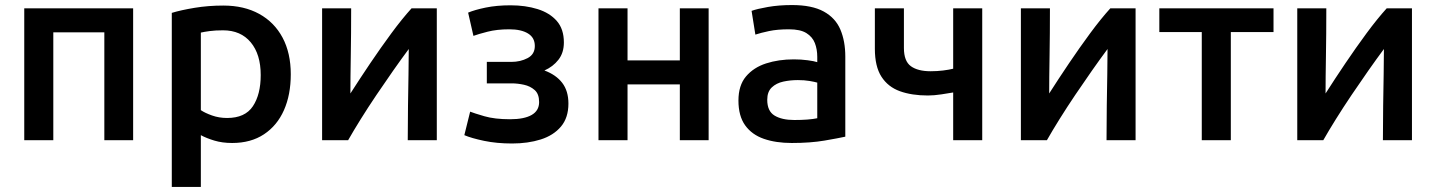

<svg xmlns="http://www.w3.org/2000/svg" viewBox="-20 -555 5685 760"><path d="M76 0V-522H507V0H393V-427H191V0Z M660 185V-504Q696 -515 750 -524Q804 -533 864 -533Q946 -533 1006 -500Q1066 -467 1098.5 -406Q1131 -345 1131 -261Q1131 -180 1104 -119Q1077 -58 1025 -23.5Q973 11 899 11Q860 11 828.5 1.5Q797 -8 775 -20V185ZM879 -88Q950 -88 981 -134.5Q1012 -181 1012 -258Q1012 -340 972.5 -387.5Q933 -435 863 -435Q832 -435 810 -432Q788 -429 775 -426V-119Q791 -108 819 -98Q847 -88 879 -88Z M1255 0V-522H1370Q1370 -420 1368.5 -332.5Q1367 -245 1367 -185Q1404 -243 1445.5 -304.5Q1487 -366 1529 -423Q1571 -480 1609 -522H1709V0H1594Q1594 -69 1595 -136.5Q1596 -204 1597 -262Q1598 -320 1598 -361Q1569 -322 1536 -275Q1503 -228 1470 -179Q1437 -130 1408 -83.5Q1379 -37 1358 0Z M2007 13Q1946 13 1896 2.5Q1846 -8 1818 -20L1841 -113Q1856 -107 1897 -95Q1938 -83 1999 -83Q2055 -83 2084.5 -100Q2114 -117 2114 -151Q2114 -183 2096.5 -198.5Q2079 -214 2054 -219.5Q2029 -225 2005 -225H1907V-310H2004Q2040 -310 2068.5 -325Q2097 -340 2097 -373Q2097 -406 2070 -422.5Q2043 -439 1996 -439Q1947 -439 1910 -429.5Q1873 -420 1854 -413L1833 -505Q1859 -516 1902.5 -525Q1946 -534 2001 -534Q2060 -534 2108 -519Q2156 -504 2184 -472Q2212 -440 2212 -387Q2212 -346 2190.5 -318.5Q2169 -291 2135 -276Q2181 -259 2205.5 -227Q2230 -195 2230 -145Q2230 -89 2200.5 -54Q2171 -19 2120.5 -3Q2070 13 2007 13Z M2349 0V-522H2464V-316H2671V-522H2785V0H2671V-221H2464V0Z M3114 11Q3051 11 3003.5 -5.5Q2956 -22 2929.5 -59Q2903 -96 2903 -157Q2903 -217 2933 -252.5Q2963 -288 3012.5 -304Q3062 -320 3122 -320Q3151 -320 3177 -316.5Q3203 -313 3215 -309V-330Q3215 -360 3205.5 -384.5Q3196 -409 3172 -424Q3148 -439 3103 -439Q3057 -439 3024 -432Q2991 -425 2970 -418L2955 -512Q2977 -520 3020 -527.5Q3063 -535 3115 -535Q3194 -535 3240.5 -509.5Q3287 -484 3306.5 -438Q3326 -392 3326 -331V-14Q3299 -8 3243.5 1.5Q3188 11 3114 11ZM3124 -80Q3182 -80 3215 -87V-228Q3205 -231 3184.5 -234.5Q3164 -238 3138 -238Q3108 -238 3080.5 -232Q3053 -226 3035 -209Q3017 -192 3017 -160Q3017 -115 3046 -97.5Q3075 -80 3124 -80Z M3753 0V-189Q3736 -186 3706.5 -181.5Q3677 -177 3653 -177Q3589 -177 3542 -194Q3495 -211 3469 -251.5Q3443 -292 3443 -362V-522H3558V-365Q3558 -313 3585.5 -293Q3613 -273 3664 -273Q3690 -273 3713.5 -276Q3737 -279 3753 -283V-522H3868V0Z M4021 0V-522H4136Q4136 -420 4134.5 -332.5Q4133 -245 4133 -185Q4170 -243 4211.5 -304.5Q4253 -366 4295 -423Q4337 -480 4375 -522H4475V0H4360Q4360 -69 4361 -136.5Q4362 -204 4363 -262Q4364 -320 4364 -361Q4335 -322 4302 -275Q4269 -228 4236 -179Q4203 -130 4174 -83.5Q4145 -37 4124 0Z M4737 0V-428H4569V-522H5021V-428H4852V0Z M5115 0V-522H5230Q5230 -420 5228.5 -332.5Q5227 -245 5227 -185Q5264 -243 5305.5 -304.5Q5347 -366 5389 -423Q5431 -480 5469 -522H5569V0H5454Q5454 -69 5455 -136.5Q5456 -204 5457 -262Q5458 -320 5458 -361Q5429 -322 5396 -275Q5363 -228 5330 -179Q5297 -130 5268 -83.5Q5239 -37 5218 0Z"/></svg>

Font: Ubuntu Sans SemiBold
Style: Regular
Weight: 600
Designer: Dalton Maag Ltd
Foundry: Dalton Maag Ltd
Version: Version 1.006; ttfautohint (v1.8.4.7-5d5b)